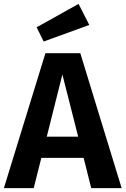

<svg xmlns="http://www.w3.org/2000/svg" viewBox="-29 -965 644 985"><path d="M400 -155H183L144 0H-9L204 -692H383L595 0H439ZM372 -264 291 -583 211 -264ZM429 -837 195 -752 159 -825 374 -945Z"/></svg>

Font: Wolseley Sans SemiBold
Style: Regular
Weight: 600
Designer: Carrois Corporate & Edenspiekermann AG
Foundry: Carrois Corporate GbR & Edenspiekermann AG
Version: Version 4.202